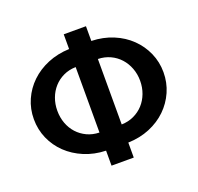

<svg xmlns="http://www.w3.org/2000/svg" viewBox="-130 -894 1065 1035"><g transform="rotate(-20 402.0 -377.0)"><path d="M466 -669Q533.5 -667 590 -643.5Q646.5 -620 687.2 -580.5Q728 -541 751 -489Q774 -437 774 -378Q774 -318.5 751 -266.2Q728 -214 687.2 -174.5Q646.5 -135 590 -111.5Q533.5 -88 466 -86V0H338.5V-86Q271.5 -88 215 -111.8Q158.5 -135.5 117.5 -174.8Q76.5 -214 53.5 -266.2Q30.5 -318.5 30.5 -378Q30.5 -437 53.5 -489Q76.5 -541 117.5 -580.2Q158.5 -619.5 215 -643Q271.5 -666.5 338.5 -669V-753.5H466ZM338.5 -565.5Q299.5 -564.5 267.8 -549.5Q236 -534.5 213 -509Q190 -483.5 177.5 -449.8Q165 -416 165 -378Q165 -339 177.5 -305.2Q190 -271.5 213 -246.2Q236 -221 267.8 -206Q299.5 -191 338.5 -190ZM466 -190Q504.5 -191 536.5 -206Q568.5 -221 591.5 -246.2Q614.5 -271.5 627.2 -305.2Q640 -339 640 -378Q640 -416 627.2 -449.8Q614.5 -483.5 591.5 -509Q568.5 -534.5 536.5 -549.5Q504.5 -564.5 466 -565.5Z"/></g></svg>

Font: Lato
Style: Bold
Weight: 700
Designer: Lukasz Dziedzic with Adam Twardoch and Botio Nikoltchev
Foundry: tyPoland Lukasz Dziedzic
Version: Version 2.010; 2014-09-01; http://www.latofonts.com/; ttfaut